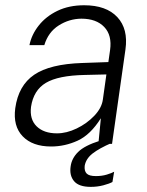

<svg xmlns="http://www.w3.org/2000/svg" viewBox="-20 -547 558 730"><path d="M174.5 10Q103.5 10 66.2 -28.8Q29 -67.5 38 -135.5Q50 -222 110 -262.8Q170 -303.5 292.5 -307.5L392 -311L398.5 -356.5Q406.5 -413 376.2 -444.5Q346 -476 289.5 -476Q243 -475.5 203.2 -450.2Q163.5 -425 148.5 -375.5H92Q100 -415.5 127.5 -450.2Q155 -485 198.8 -506Q242.5 -527 300 -527Q384 -527 426 -482Q468 -437 457 -359L406 0H354L363.5 -97.5Q324 -34.5 275.2 -12.2Q226.5 10 174.5 10ZM196.5 -40Q233 -40 271.5 -58.5Q310 -77 338.2 -106.5Q366.5 -136 371 -168L384.5 -264L302 -262Q201.5 -260 154.5 -232Q107.5 -204 98 -141Q92 -93.5 119.2 -66.8Q146.5 -40 196.5 -40ZM325 163.5Q280 163.5 261.8 142Q243.5 120.5 248.5 86Q252.5 55 277 30.8Q301.5 6.5 360 -12L405.5 -4Q356 17.5 331.2 37.2Q306.5 57 302 83.5Q300 103 309.5 112.8Q319 122.5 344.5 122.5Q367.5 122.5 386.2 116.8Q405 111 414 106L407.5 145Q395.5 151.5 373 157.5Q350.5 163.5 325 163.5Z"/></svg>

Font: Public Sans ExtraLight
Style: Italic
Weight: 200
Italic angle: -8°
Designer: The Public Sans project authors (U.S. Web Design System). Libre Franklin designed by Pablo Impallari and Rodrigo Fuenzal
Version: Version 1.007; ttfautohint (v1.8.1) -l 8 -r 50 -G 200 -x 14 